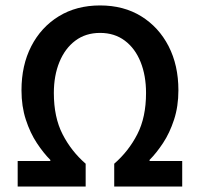

<svg xmlns="http://www.w3.org/2000/svg" viewBox="-20 -686 735 706"><path d="M45 0V-94H165V-98Q140 -123 115.5 -160Q91 -197 75 -246Q59 -295 59 -354Q59 -446 95 -516Q131 -586 196 -626Q261 -666 348 -666Q435 -666 499.5 -626Q564 -586 600 -516Q636 -446 636 -354Q636 -295 620 -246Q604 -197 579.5 -160Q555 -123 530 -98V-94H650V0H400V-84Q453 -130 485 -192.5Q517 -255 517 -344Q517 -408 497 -458Q477 -508 439 -536.5Q401 -565 348 -565Q295 -565 257 -536.5Q219 -508 198.5 -458Q178 -408 178 -344Q178 -255 210 -192.5Q242 -130 295 -84V0Z"/></svg>

Font: Source Sans Pro SemiBold
Style: Regular
Weight: 600
Designer: Paul D. Hunt
Foundry: Adobe Systems Incorporated
Version: Version 2.045;hotconv 1.0.109;makeotfexe 2.5.65596